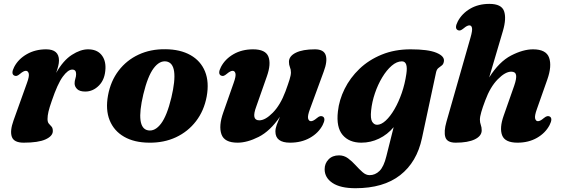

<svg xmlns="http://www.w3.org/2000/svg" viewBox="-20 -740 2972 1014"><path d="M55 -341Q36.5 -350.5 55 -386.5Q77 -428.5 121.8 -454Q166.5 -479.5 223.5 -479.5Q291.5 -479.5 291.5 -420.5Q291.5 -406.5 287.2 -390Q283 -373.5 276.5 -355Q314 -421 359.5 -450.2Q405 -479.5 445 -479.5Q490.5 -479.5 514.5 -451.8Q538.5 -424 537 -379Q535 -321.5 503.2 -289Q471.5 -256.5 430.5 -256.5Q400.5 -256.5 387.2 -269.8Q374 -283 374 -299.5Q374 -312.5 378 -324.5Q382 -336.5 382 -349Q382 -372.5 361.5 -372.5Q339 -372.5 311.5 -335Q284 -297.5 253.5 -207.5Q241 -172 236 -150.5Q231 -129 231 -111.5Q231 -95 238 -87Q245 -79 252 -71.5Q259 -64 259 -48Q259 -21.5 220.8 -4Q182.5 13.5 105 13.5Q53.5 13.5 42.5 -17.5Q31.5 -48.5 51.5 -104L122.5 -302Q135.5 -337.5 131.8 -351.8Q128 -366 116.5 -366Q105 -366 86.5 -350.5Q76 -341.5 69 -339.5Q62 -337.5 55 -341Z M853 -480Q932 -479.5 986 -449Q1040 -418.5 1062.8 -362.5Q1085.5 -306.5 1071.5 -230Q1057.5 -155 1015.2 -100Q973 -45 909.5 -15.2Q846 14.5 767.5 13.5Q689 13 635.5 -17.8Q582 -48.5 559.2 -104.5Q536.5 -160.5 550.5 -236.5Q564.5 -312 606.5 -367Q648.5 -422 711.8 -451.5Q775 -481 853 -480ZM762.5 -51.5Q799 -45.5 830.5 -87.2Q862 -129 885 -224.5Q927.5 -404 858.5 -415.5Q822.5 -421 791.2 -379.2Q760 -337.5 737 -242Q694.5 -63 762.5 -51.5Z M1684 -125Q1702.5 -115.5 1684 -79.5Q1662 -37.5 1616.8 -12Q1571.5 13.5 1512 13.5Q1434.5 13.5 1434.5 -45.5Q1434.5 -61.5 1441.5 -81Q1448.5 -100.5 1458.5 -123.5Q1406.5 -47.5 1346 -17Q1285.5 13.5 1234.5 13.5Q1165 13.5 1149.5 -30.8Q1134 -75 1159 -145.5L1214 -302Q1227 -338 1223.5 -352Q1220 -366 1208.5 -366Q1197 -366 1178.5 -350.5Q1168 -341.5 1161 -339.5Q1154 -337.5 1147 -341Q1128.5 -350.5 1147 -386.5Q1169 -428.5 1213.5 -454Q1258 -479.5 1316.5 -479.5Q1382.5 -479.5 1397.5 -440.8Q1412.5 -402 1389.5 -337L1334 -179Q1319.5 -140.5 1323.5 -122.5Q1327.5 -104.5 1349.5 -104.5Q1381 -104.5 1420.8 -144.8Q1460.5 -185 1487.5 -257Q1502 -296.5 1509.2 -319.8Q1516.5 -343 1516.5 -357.5Q1516.5 -373 1511.2 -385.2Q1506 -397.5 1506 -413.5Q1506 -443.5 1542.2 -461.5Q1578.5 -479.5 1643 -479.5Q1690 -479.5 1700.2 -448.5Q1710.5 -417.5 1689.5 -361.5L1617 -164Q1603.5 -128 1607.2 -114Q1611 -100 1622.5 -100Q1634 -100 1652.5 -115.5Q1663 -124.5 1670 -126.2Q1677 -128 1684 -125Z M2208.5 -10.5Q2181.5 116.5 2093.2 185.2Q2005 254 1857 254Q1777.5 254 1736 226.2Q1694.5 198.5 1694.5 153.5Q1694.5 123.5 1715 102Q1735.5 80.5 1770.5 80.5Q1797 80.5 1818.2 96.2Q1839.5 112 1858.2 132.8Q1877 153.5 1894.8 169.2Q1912.5 185 1932 185Q1961.5 185 1984.2 162.8Q2007 140.5 2020.5 85L2059 -68.5Q2026.5 -29.5 1982 -8Q1937.5 13.5 1888.5 13.5Q1824 13.5 1789.5 -27.2Q1755 -68 1764.5 -151Q1771 -212 1800 -270.5Q1829 -329 1878.2 -376.2Q1927.5 -423.5 1995.8 -451.5Q2064 -479.5 2148.5 -479.5Q2241 -479.5 2284.5 -461.5Q2328 -443.5 2324.5 -417Q2322.5 -401.5 2313.8 -394.8Q2305 -388 2295.8 -381Q2286.5 -374 2283 -358ZM1940 -156.5Q1935.5 -113.5 1945.5 -97.2Q1955.5 -81 1971.5 -81Q1993 -81 2017 -103Q2041 -125 2063 -162.8Q2085 -200.5 2101.8 -248.8Q2118.5 -297 2126 -349.5Q2136 -416 2102.5 -416Q2075.5 -416 2048.5 -392.8Q2021.5 -369.5 1998.5 -331.2Q1975.5 -293 1960 -247.2Q1944.5 -201.5 1940 -156.5Z M2882.5 -79.5Q2860.5 -37.5 2816 -12Q2771.5 13.5 2713 13.5Q2647 13.5 2632 -25.2Q2617 -64 2640 -129L2695.5 -287Q2709 -326 2705.5 -343.8Q2702 -361.5 2680 -361.5Q2648.5 -361.5 2608.8 -321.2Q2569 -281 2542.5 -209Q2529 -173.5 2521.8 -148.5Q2514.5 -123.5 2514.5 -108Q2514.5 -93 2519.2 -80.5Q2524 -68 2524 -51.5Q2524 -22 2487.8 -4.2Q2451.5 13.5 2386.5 13.5Q2341 13.5 2332 -15.8Q2323 -45 2338 -97.5L2465 -542Q2475.5 -578.5 2472.8 -592.2Q2470 -606 2459 -606Q2447 -606 2429 -590.5Q2418 -581.5 2411 -579.5Q2404 -577.5 2397.5 -581Q2379 -590.5 2397.5 -626.5Q2419.5 -668.5 2463 -694Q2506.5 -719.5 2564.5 -719.5Q2628.5 -719.5 2642 -681.2Q2655.5 -643 2636 -576.5L2563.5 -331Q2616 -414 2679.2 -446.8Q2742.5 -479.5 2795 -479.5Q2864.5 -479.5 2880 -435.2Q2895.5 -391 2870.5 -320L2815.5 -164Q2802.5 -128 2806.2 -114Q2810 -100 2821 -100Q2833 -100 2851 -115.5Q2862 -124.5 2869 -126.2Q2876 -128 2882.5 -125Q2901 -115.5 2882.5 -79.5Z"/></svg>

Font: Fraunces 9pt
Style: Bold Italic
Weight: 700
Italic angle: -16°
Version: Version 1.000;[b76b70a41]